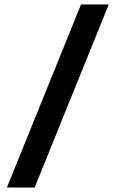

<svg xmlns="http://www.w3.org/2000/svg" viewBox="-20 -725 521 865"><path d="M11 120H136L470 -705H345Z"/></svg>

Font: Custom Plus Jakarta Sans SemiBold
Style: Regular
Weight: 600
Designer: Gumpita Rahayu & FullSphere
Foundry: Tokotype & FullSphere
Version: Version 1.001;hotconv 1.0.117;makeotfexe 2.5.65602